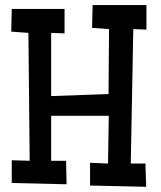

<svg xmlns="http://www.w3.org/2000/svg" viewBox="-20 -716 623 742"><path d="M545.9 -601.6 495.1 -603.5 485.4 -84H542L544.9 5.9L328.1 1V-86.9L397.5 -84L400.4 -268.6H177.7V-94.7H235.4L237.3 -3.9L25.4 -8.8V-96.7L94.7 -94.7L89.8 -588.9L23.4 -593.8L25.4 -681.6H229.5V-586.9L177.7 -588.9V-344.7L399.4 -352.5L401.4 -603.5L335.9 -608.4L337.9 -696.3H545.9Z"/></svg>

Font: Maiden Orange
Style: Regular
Weight: 400
Designer: Astigmatic (AOETI)
Foundry: Astigmatic (AOETI)
Version: Version 1.000